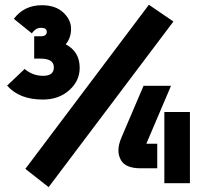

<svg xmlns="http://www.w3.org/2000/svg" viewBox="-20 -769 876 806"><path d="M605 -749 708 -678.7 184.1 16.6 86.4 -60.1ZM582.5 -408.7H697.8L594.2 -165.5H640.1V-62.5H568.8Q506.8 -63 487.8 -96.7Q477.1 -115.7 477.1 -137.7Q477.1 -161.6 489.7 -191.4ZM777.3 0H669.9V-298.8H777.3ZM155.8 -747.1Q212.9 -747.1 245.6 -716.6Q278.3 -686 278.3 -647.9Q278.3 -609.9 255.9 -583Q314.5 -552.2 314.5 -484.4Q314.5 -429.2 270.5 -390.1Q226.6 -351.1 159.7 -351.1Q61 -351.1 9.8 -409.7L83.5 -479.5Q117.2 -450.7 161.1 -450.7Q206.1 -450.7 206.1 -486.3Q206.1 -522.9 150.4 -522.9H123.5V-616.7H150.4Q176.3 -616.7 176.3 -635.3Q176.3 -652.3 152.3 -652.3Q129.4 -652.3 113.8 -628.9L38.1 -689.9Q81.1 -747.1 155.8 -747.1Z"/></svg>

Font: Newest Shape
Style: Bold
Weight: 700
Designer: Wojciech Kalinowski "wmk69" (wmk69@o2.pl)
Foundry: Wojciech Kalinowski "wmk69" (wmk69@o2.pl)
Version: Version 1.0.0; 2022-02-24